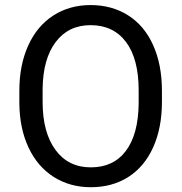

<svg xmlns="http://www.w3.org/2000/svg" viewBox="-20 -741 728 770"><path d="M629.4 -332.5Q629.4 -228 594.2 -150.1Q559.1 -72.3 494.6 -31.2Q430.2 9.8 344.2 9.8Q260.3 9.8 195.3 -31.5Q130.4 -72.8 94.5 -149.2Q58.6 -225.6 57.6 -326.2V-377.4Q57.6 -480 93.3 -558.6Q128.9 -637.2 194.1 -679Q259.3 -720.7 343.3 -720.7Q428.7 -720.7 493.9 -679.4Q559.1 -638.2 594.2 -559.8Q629.4 -481.4 629.4 -377.4ZM536.1 -378.4Q536.1 -504.9 485.4 -572.5Q434.6 -640.1 343.3 -640.1Q254.4 -640.1 203.4 -572.5Q152.3 -504.9 150.9 -384.8V-332.5Q150.9 -210 202.4 -139.9Q253.9 -69.8 344.2 -69.8Q435.1 -69.8 484.9 -136Q534.7 -202.1 536.1 -325.7Z"/></svg>

Font: Shabnam FD
Style: Regular
Weight: 400
Foundry: DejaVu fonts team - Redesigned by Saber Rastikerdar - Based on Vazir font
Version: Version 5.00;October 20, 2019;FontCreator 12.0.0.2547 64-bit